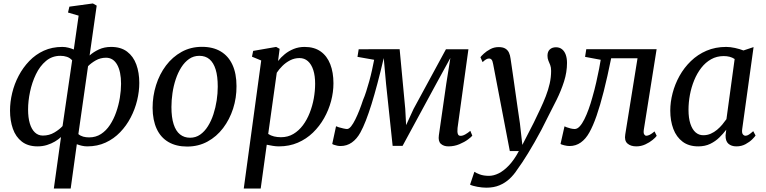

<svg xmlns="http://www.w3.org/2000/svg" viewBox="-20 -837 4432 1111"><path d="M291.5 254 333 -44Q318.5 -30.5 298 -18.2Q277.5 -6 252 2Q226.5 10 197.5 10Q142 10 106.5 -17.5Q71 -45 54.5 -92Q38 -139 38 -197.5Q38 -247 50.5 -299Q63 -351 88 -398.5Q113 -446 149.5 -484Q186 -522 233.8 -543.8Q281.5 -565.5 340.5 -565.5Q358 -565.5 375 -561.2Q392 -557 407 -550.5L435 -746.5L373.5 -764.5L381.5 -798.5L517.5 -817L539.5 -804.5L498.5 -516Q520.5 -536 552 -550.8Q583.5 -565.5 623 -565.5Q679.5 -565.5 715.5 -538.2Q751.5 -511 768.8 -463.8Q786 -416.5 786 -357Q786 -308 773.5 -256.2Q761 -204.5 736.2 -157Q711.5 -109.5 675.2 -71.8Q639 -34 591.2 -12Q543.5 10 485 10Q469.5 10 454 6.5Q438.5 3 424.5 -2.5L389 254ZM342 -107.5 397.5 -488Q384.5 -502.5 367.2 -508.2Q350 -514 329.5 -514Q281.5 -514 246 -484.2Q210.5 -454.5 187.8 -407Q165 -359.5 153.8 -305.8Q142.5 -252 142.5 -203.5Q142.5 -156.5 152.5 -122.8Q162.5 -89 181.8 -70.8Q201 -52.5 228 -52.5Q265 -52.5 295 -70.5Q325 -88.5 342 -107.5ZM489.5 -454 433.5 -61Q446 -50.5 461.8 -46.2Q477.5 -42 495.5 -42Q534.5 -42 564.5 -61.5Q594.5 -81 616.2 -114Q638 -147 652.2 -187.8Q666.5 -228.5 673.5 -271.2Q680.5 -314 680.5 -352Q680.5 -422.5 657.8 -462.8Q635 -503 593.5 -503Q561 -503 534 -487.5Q507 -472 489.5 -454Z M1148.5 -566Q1213 -566 1257.5 -539.2Q1302 -512.5 1325.2 -461.8Q1348.5 -411 1348.5 -338.5Q1349 -271 1328.8 -208.2Q1308.5 -145.5 1271 -96Q1233.5 -46.5 1180.8 -17.8Q1128 11 1063 11Q1000 11 955 -15Q910 -41 886.8 -91.2Q863.5 -141.5 863 -212.5Q863 -281 883 -344.5Q903 -408 940.5 -457.8Q978 -507.5 1030.8 -536.8Q1083.5 -566 1148.5 -566ZM1133.5 -514Q1100.5 -514 1074.5 -496Q1048.5 -478 1029 -447.2Q1009.5 -416.5 996.8 -378Q984 -339.5 978 -298Q972 -256.5 972 -218Q972 -157.5 984.8 -118Q997.5 -78.5 1021.8 -59.2Q1046 -40 1080 -40Q1112.5 -40 1138.2 -58Q1164 -76 1183.2 -106.8Q1202.5 -137.5 1215 -176Q1227.5 -214.5 1233.8 -255.8Q1240 -297 1240 -335.5Q1240 -396 1227.8 -435.2Q1215.5 -474.5 1192.2 -494.2Q1169 -514 1133.5 -514Z M1390.5 254 1491.5 -487 1438 -509 1445 -542.5 1578 -565.5 1598 -554.5 1589 -484Q1605 -505 1627.8 -523.5Q1650.5 -542 1679.5 -553.8Q1708.5 -565.5 1742.5 -565.5Q1798.5 -565.5 1835.5 -539.2Q1872.5 -513 1891 -465.5Q1909.5 -418 1909.5 -355Q1909.5 -304 1895.8 -252.2Q1882 -200.5 1855.5 -153.5Q1829 -106.5 1790.8 -69.5Q1752.5 -32.5 1703 -11.2Q1653.5 10 1594 10Q1577 10 1558.8 7Q1540.5 4 1523.5 0.5L1488.5 254ZM1532 -62Q1547 -52 1565.8 -47.5Q1584.5 -43 1605.5 -43Q1646 -43 1677.5 -61.8Q1709 -80.5 1732.8 -112.2Q1756.5 -144 1772.2 -184.2Q1788 -224.5 1795.8 -267.8Q1803.5 -311 1803.5 -352.5Q1803.5 -398.5 1792.8 -431.8Q1782 -465 1761.8 -483Q1741.5 -501 1713 -501Q1684 -501 1658.8 -488Q1633.5 -475 1613.8 -455.2Q1594 -435.5 1581.5 -416Z M2574.5 10Q2547.5 10 2531 -4.8Q2514.5 -19.5 2519.5 -54.5L2562.5 -353.5L2586 -501.5L2506 -355.5L2309.5 7H2252L2214 -351L2200.5 -501Q2182 -421.5 2164.2 -354.8Q2146.5 -288 2129.8 -234.2Q2113 -180.5 2097 -139.5Q2081 -98.5 2065.5 -70.5Q2045 -33 2016 -12.5Q1987 8 1950 8Q1941.5 8 1931.2 6Q1921 4 1912.8 1Q1904.5 -2 1902.5 -4L1924.5 -106.5Q1927.5 -104.5 1940.5 -100.5Q1953.5 -96.5 1967.8 -93.5Q1982 -90.5 1988 -90.5Q1999.5 -90.5 2011.8 -106Q2024 -121.5 2036.2 -146.2Q2048.5 -171 2060 -200.5Q2071.5 -230 2080.5 -258Q2090 -279.5 2099 -307.8Q2108 -336 2116.8 -367.5Q2125.5 -399 2132.5 -430.8Q2139.5 -462.5 2145 -491L2048.5 -508L2055.5 -552L2292.5 -552.5L2325 -206.5L2330 -113L2373 -206.5L2560.5 -552H2690.5L2627.5 -96Q2626.5 -86.5 2626.8 -76Q2627 -65.5 2631 -58.2Q2635 -51 2645.5 -51Q2658 -51 2673.2 -59.8Q2688.5 -68.5 2701.5 -80L2713 -52Q2708 -45 2688 -30Q2668 -15 2638.2 -2.5Q2608.5 10 2574.5 10Z M2833.5 -466.5Q2830 -486 2824.2 -492.2Q2818.5 -498.5 2810.5 -498.5Q2801.5 -498.5 2792.8 -493.5Q2784 -488.5 2772.5 -477.5L2760 -506Q2764.5 -512.5 2779.5 -526.5Q2794.5 -540.5 2816.8 -552.5Q2839 -564.5 2865 -564.5Q2889.5 -564.5 2903.5 -556.2Q2917.5 -548 2924.8 -533Q2932 -518 2934.5 -497Q2941.5 -450.5 2948.2 -403.5Q2955 -356.5 2961.5 -309.8Q2968 -263 2974.8 -216.2Q2981.5 -169.5 2988.5 -123L3002.5 1.5L3068.5 -127Q3088 -167.5 3106 -205.5Q3124 -243.5 3138.2 -280.2Q3152.5 -317 3160.8 -353.5Q3169 -390 3169 -427Q3169 -447 3163.8 -460.5Q3158.5 -474 3153.2 -486.2Q3148 -498.5 3148 -514.5Q3148 -538.5 3161.5 -551Q3175 -563.5 3197 -563.5Q3218 -563.5 3232.2 -552Q3246.5 -540.5 3253.8 -520Q3261 -499.5 3261 -473Q3261 -419.5 3243.8 -365.5Q3226.5 -311.5 3201 -260Q3175.5 -208.5 3151.5 -162.5Q3132.5 -123 3112.5 -85.2Q3092.5 -47.5 3073 -13.5Q3053.5 20.5 3035.5 50Q3017.5 79.5 3001.8 103Q2986 126.5 2973.5 143.5Q2954 174 2928.5 197.8Q2903 221.5 2870.2 235.2Q2837.5 249 2794 249Q2770.5 249 2742 243.8Q2713.5 238.5 2700 231.5L2725 157Q2733.5 163.5 2755.8 172Q2778 180.5 2809.5 180.5Q2836.5 180.5 2865.8 166Q2895 151.5 2925 120Q2955 88.5 2982.5 37H2930Z M3705.5 -87Q3702.5 -67 3707.8 -59.2Q3713 -51.5 3719.5 -51.5Q3728.5 -51.5 3740 -57.2Q3751.5 -63 3767.5 -76.5L3780 -51Q3774 -42 3756.5 -27.5Q3739 -13 3714.2 -1.5Q3689.5 10 3662 10Q3629.5 10 3610.8 -6.5Q3592 -23 3598 -59L3669 -500H3516.5Q3494.5 -391 3473.5 -308.5Q3452.5 -226 3432 -167Q3411.5 -108 3390 -70Q3369.5 -33 3340.8 -12.5Q3312 8 3275.5 8Q3261.5 8 3244 3.5Q3226.5 -1 3223.5 -4L3246.5 -106Q3249.5 -104 3259.2 -100.5Q3269 -97 3281.5 -93.8Q3294 -90.5 3305.5 -90.5Q3320.5 -90.5 3334.5 -105.8Q3348.5 -121 3361.5 -147Q3374.5 -173 3386.2 -205.5Q3398 -238 3407.5 -273Q3420.5 -317.5 3430.2 -361Q3440 -404.5 3446.8 -439.2Q3453.5 -474 3456 -491L3365.5 -508L3372.5 -552.5H3779.5Z M4275 -92Q4271.5 -69 4278.2 -60.2Q4285 -51.5 4294 -51.5Q4303 -51.5 4313.2 -58Q4323.5 -64.5 4338.5 -78L4352 -53Q4348 -46 4332.8 -30.8Q4317.5 -15.5 4294 -2.8Q4270.5 10 4241 10Q4212.5 10 4195 -5.2Q4177.5 -20.5 4178.5 -54.5L4182.5 -86.5Q4165 -63.5 4142.2 -41.2Q4119.5 -19 4089.5 -4.5Q4059.5 10 4020.5 10Q3966 10 3930 -17Q3894 -44 3876.2 -91Q3858.5 -138 3858.5 -197Q3858.5 -246.5 3872 -298.2Q3885.5 -350 3912 -397.8Q3938.5 -445.5 3977.8 -483.5Q4017 -521.5 4068.2 -543.5Q4119.5 -565.5 4182 -565.5Q4205.5 -565.5 4233 -559.5Q4260.5 -553.5 4282 -545L4340.5 -564.5ZM4231 -495.5Q4217.5 -504.5 4201.8 -508.5Q4186 -512.5 4168 -512.5Q4127.5 -512.5 4095 -494.2Q4062.5 -476 4038 -444.5Q4013.5 -413 3997 -372.8Q3980.5 -332.5 3972.2 -288.5Q3964 -244.5 3964 -201.5Q3964 -153.5 3975 -120.5Q3986 -87.5 4005 -71Q4024 -54.5 4049.5 -54.5Q4072.5 -54.5 4092.5 -63.2Q4112.5 -72 4129.2 -86Q4146 -100 4159.5 -116.2Q4173 -132.5 4183.5 -147.5Z"/></svg>

Font: Merriweather 24pt
Style: Italic
Weight: 400
Italic angle: -7.8°
Designer: Eben Sorkin
Foundry: Eben Sorkin
Version: Version 2.101